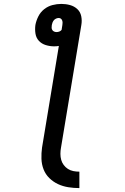

<svg xmlns="http://www.w3.org/2000/svg" viewBox="-20 -755 640 982"><path d="M386 207Q357 207 329 202.5Q301 198 276.5 186.5Q252 175 232.5 156Q213 137 203 111.5Q193 86 192 57.5Q191 29 195 0L281 -520Q275 -519 269 -518.5Q263 -518 257 -518Q235 -518 214 -524.5Q193 -531 179 -546Q165 -561 161.5 -582.5Q158 -604 161 -627Q165 -649 176 -671Q187 -693 206 -708Q225 -723 248 -729Q271 -735 294 -735Q317 -735 338.5 -729Q360 -723 375.5 -708.5Q391 -694 395.5 -672Q400 -650 396 -627L292 0Q289 16 289 32Q289 48 293 62.5Q297 77 306 89Q315 101 327.5 109Q340 117 355 120Q370 123 386 123ZM269 -591Q276 -591 283 -593.5Q290 -596 295 -602L299 -627Q300 -633 300 -639Q300 -645 298 -650.5Q296 -656 291.5 -659.5Q287 -663 280 -663Q274 -663 267 -660Q260 -657 255.5 -651.5Q251 -646 248.5 -639.5Q246 -633 245 -627Q244 -620 244 -613.5Q244 -607 247.5 -601.5Q251 -596 257 -593.5Q263 -591 269 -591Z"/></svg>

Font: Iosevka SS04 Md Ex Obl
Style: Regular
Weight: 500
Width: 7
Italic angle: -9°
Monospace: yes
Designer: Belleve Invis
Foundry: Belleve Invis
Version: Version 19.0.0; ttfautohint (v1.8.4)